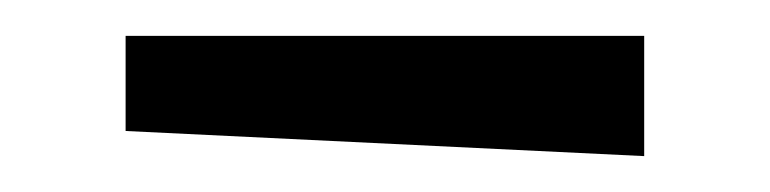

<svg xmlns="http://www.w3.org/2000/svg" viewBox="-20 -360 429 107"><path d="M339 -340V-273L50 -287V-340Z"/></svg>

Font: Combo
Style: Regular
Weight: 400
Designer: Eduardo Rodriguez Tunni
Foundry: Eduardo Rodriguez Tunni
Version: Version 1.001